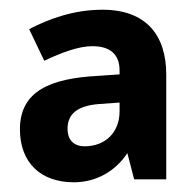

<svg xmlns="http://www.w3.org/2000/svg" viewBox="-20 -742 404 395"><path d="M191 -722C133 -722 82 -704 40 -682L71 -617C107 -634 142 -647 170 -647C209 -647 226 -628 226 -597V-589L183 -586C84 -581 21 -555 21 -476C21 -408 63 -367 132 -367C177 -367 217 -389 242 -427L256 -373H322V-589C322 -669 281 -722 191 -722ZM184 -528 226 -531V-513C226 -470 197 -441 154 -441C134 -441 119 -452 119 -477C119 -502 132 -524 184 -528Z"/></svg>

Font: Noto Sans Telugu SemiCondensed
Style: Bold
Weight: 700
Width: 4
Designer: Jelle Bosma - Monotype Design Team
Foundry: Monotype Imaging Inc.
Version: Version 2.005